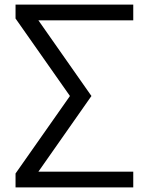

<svg xmlns="http://www.w3.org/2000/svg" viewBox="-20 -820 640 840"><path d="M48 0V-61L286 -400L48 -739V-800H563V-731H148L380 -400L148 -69H563V0Z"/></svg>

Font: Victor Mono
Style: Regular
Weight: 400
Monospace: yes
Designer: Rune Bjørnerås
Version: Version 1.561;gftools[0.9.30]